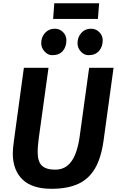

<svg xmlns="http://www.w3.org/2000/svg" viewBox="-20 -1170 734 1198"><path d="M300.7 8Q180.9 8 120.7 -49.8Q60.5 -107.6 59.8 -211.8Q59.8 -227.4 61.5 -246.7Q63.3 -266 66.8 -291.5L129 -747H282.7L222.4 -311.5Q220.1 -289.9 217.5 -267.5Q215 -245.2 215 -220.9Q215 -162.1 241.2 -136.7Q267.4 -111.4 324.4 -111.4Q370.4 -111.4 400.9 -136.6Q431.4 -161.8 449.4 -206.8Q467.4 -251.7 476.1 -311.1L536.2 -747H688.5L626.6 -295.5Q619.1 -240.5 605.7 -196.4Q592.4 -152.3 573 -119.4Q534 -52.6 467.3 -22.3Q400.6 8 300.7 8ZM306 -825.7Q278.8 -825.7 258 -848.8Q237.2 -872 237.2 -899.5Q237.2 -938.8 261.2 -964.9Q285.1 -990.9 321.7 -990.9Q352.9 -990.9 373.6 -969.3Q394.3 -947.6 394.3 -919.1Q394.3 -878.3 371.9 -852Q349.5 -825.7 306 -825.7ZM531.8 -825.7Q504.9 -825.7 484.3 -848.5Q463.7 -871.3 463.7 -899.5Q463.7 -938.1 487.3 -964.5Q511 -990.9 547.5 -990.9Q578.8 -990.9 599.8 -969.3Q620.9 -947.6 620.9 -919.1Q620.9 -879 598 -852.3Q575 -825.7 531.8 -825.7ZM591 -1051.7H311.5L318.7 -1149.6H598.5Z"/></svg>

Font: Merriweather Sans Variable Regular
Style: Italic
Weight: 300
Italic angle: -8°
Designer: Eben Sorkin
Foundry: Eben Sorkin
Version: Version 2.001